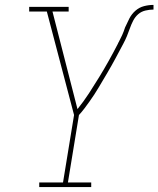

<svg xmlns="http://www.w3.org/2000/svg" viewBox="-20 -763 646 783"><path d="M352 0H140V-19H237L282 -294L171 -716H99V-735H260V-716H194L296 -318Q321 -349 342.5 -382Q364 -415 384.5 -448.5Q405 -482 424 -516Q443 -550 461 -585L462 -588V-589H463Q471 -604 478 -619.5Q485 -635 490 -651Q498 -669 507.5 -687.5Q517 -706 532.5 -719.5Q548 -733 567.5 -738Q587 -743 606 -743V-724Q590 -724 573 -720Q556 -716 543.5 -705Q531 -694 523 -678.5Q515 -663 509.5 -647Q504 -631 497.5 -615.5Q491 -600 483 -585Q475 -570 467 -555Q459 -540 451 -525Q443 -510 434.5 -495Q426 -480 417.5 -465.5Q409 -451 400 -436Q391 -421 382.5 -406.5Q374 -392 364.5 -377.5Q355 -363 345 -349Q335 -335 324.5 -321Q314 -307 302 -294L257 -19H352Z"/></svg>

Font: Iosevka HT Thin Extended
Style: Italic
Weight: 100
Width: 7
Italic angle: -9°
Monospace: yes
Designer: Belleve Invis
Foundry: Belleve Invis
Version: Version 32.3.0; ttfautohint (v1.8.4)